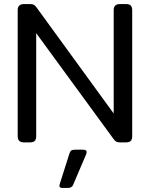

<svg xmlns="http://www.w3.org/2000/svg" viewBox="-20 -700 737 944"><path d="M67 -30V-650Q67 -680 98 -680H128Q140 -680 146.5 -676.5Q153 -673 160 -663L539 -142V-650Q539 -680 569 -680H600Q616 -680 623 -672.5Q630 -665 630 -650V-30Q630 -15 623 -7.5Q616 0 600 0H569Q558 0 551.5 -3.5Q545 -7 538 -17L158 -537V-30Q158 -15 151 -7.5Q144 0 128 0H97Q67 0 67 -30ZM272 213 274 204 321 56Q325 44 330.5 40Q336 36 350 36H388Q406 36 406 47Q406 53 403 60L339 210Q333 224 314 224H286Q272 224 272 213Z"/></svg>

Font: Mitr Light
Style: Regular
Weight: 300
Designer: Thanarat Vachiruckul
Foundry: Cadson Demak
Version: Version 1.002